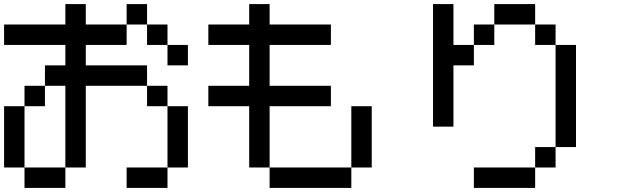

<svg xmlns="http://www.w3.org/2000/svg" viewBox="-20 -920 3040 940"><path d="M0 -100V-400H100V-100ZM0 -700V-800H300V-900H400V-800H600V-700H400V-600H700V-500H400V-100H300V-500H200V-600H300V-700ZM900 -100H800V-400H900ZM900 -700V-600H800V-700ZM200 -500V-400H100V-500ZM600 0V-100H800V0ZM600 -800V-900H700V-800ZM800 -500V-400H700V-500ZM800 -700H700V-800H800ZM100 -100H300V0H100Z M1000 -400V-500H1200V-700H1000V-800H1200V-900H1300V-800H1600V-700H1300V-500H1600V-400H1300V-100H1200V-400ZM1800 -100H1700V-400H1800ZM1300 -100H1700V0H1300Z M2200 -300H2100V-900H2200V-700H2300V-600H2200ZM2400 -700H2300V-800H2400ZM2400 -800V-900H2600V-800ZM2600 -100V-200H2700V-100ZM2600 0H2300V-100H2600ZM2600 -700V-800H2700V-700ZM2800 -200H2700V-700H2800Z"/></svg>

Font: Galmuri9 Regular
Style: Regular
Weight: 400
Designer: Lee Minseo (quiple)
Version: Version 2.399;hotconv 1.1.1;makeotfexe 2.6.0 DEVELOPMENT